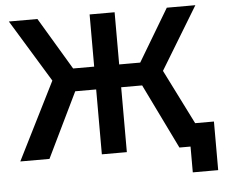

<svg xmlns="http://www.w3.org/2000/svg" viewBox="-56 -769 1131 964"><g transform="rotate(-5 509.5 -287.5)"><path d="M821 0 631 -390 819 -705H963L750 -354L753 -429L968 0ZM19 0 234 -429 237 -354 23 -705H167L355 -390L166 0ZM430 0V-705H556V0ZM249 -327V-442H737V-327ZM877 130V0H839V-115H1005V130Z"/></g></svg>

Font: TikTok Sans 24pt SemiBold
Style: Regular
Weight: 600
Version: Version 4.000